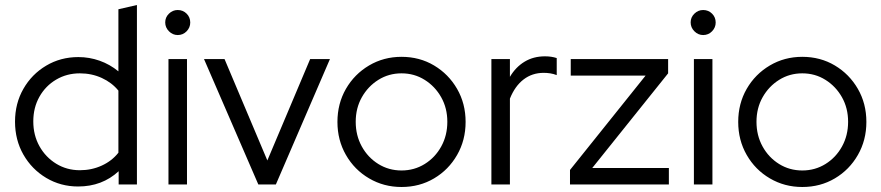

<svg xmlns="http://www.w3.org/2000/svg" viewBox="-20 -737 3521 767"><path d="M292 8Q222.1 8 164.5 -26.4Q106.9 -60.8 73.4 -119.5Q40 -178.2 40 -251Q40 -323.6 73.4 -382Q106.8 -440.5 164.4 -474.7Q222 -509 293 -509Q336.9 -509 377.9 -494.5Q419 -480 453 -452V-700L527 -717V0H454V-53Q388 8 292 8ZM299 -57Q346 -57 386.5 -75.5Q427 -94 453 -127V-375Q427 -407 386.7 -425.5Q346.4 -444 299 -444Q246.8 -444 204.4 -419Q162 -394 137.5 -350.5Q113 -307 113 -252Q113 -197 137.6 -152.9Q162.3 -108.8 204.6 -82.9Q246.9 -57 299 -57Z M653 0V-501H727V0ZM689.9 -597Q670 -597 655 -612Q640 -627 640 -647.5Q640 -668 655 -682.5Q670 -697 689.9 -697Q711 -697 725.5 -682.5Q740 -668.1 740 -647Q740 -627 725.5 -612Q711 -597 689.9 -597Z M1012 0 795 -501H877L1048 -96L1219 -501H1298L1082 0Z M1584 10Q1513 10 1454.5 -24.4Q1395.9 -58.7 1362 -117.9Q1328 -177 1328 -250Q1328 -323.1 1361.9 -382Q1395.9 -440.9 1454.4 -475.5Q1512.9 -510 1583.9 -510Q1656 -510 1714 -475.5Q1772 -440.9 1806 -382Q1840 -323.1 1840 -250Q1840 -177 1806 -117.9Q1772.1 -58.7 1714.1 -24.4Q1656.1 10 1584 10ZM1584 -56Q1635 -56 1676.7 -81.9Q1718.4 -107.8 1742.7 -151.9Q1767 -195.9 1767 -250.5Q1767 -305 1742.5 -348.5Q1718 -392 1676.5 -418Q1635.1 -444 1584 -444Q1533 -444 1491.5 -418Q1450 -392 1425.5 -348.5Q1401 -305 1401 -250.5Q1401 -195.9 1425.3 -151.9Q1449.6 -107.8 1491.3 -81.9Q1533 -56 1584 -56Z M1943 0V-501H2017V-430Q2040 -469 2075.5 -490.5Q2111 -512 2157 -512Q2183 -512 2204 -505V-437Q2191 -442 2178 -444Q2165 -446 2152 -446Q2106 -446 2071.5 -419.5Q2037 -393 2017 -343V0Z M2257 0V-58L2559 -435H2260V-501H2649V-444L2346 -66H2652V0Z M2752 0V-501H2826V0ZM2788.9 -597Q2769 -597 2754 -612Q2739 -627 2739 -647.5Q2739 -668 2754 -682.5Q2769 -697 2788.9 -697Q2810 -697 2824.5 -682.5Q2839 -668.1 2839 -647Q2839 -627 2824.5 -612Q2810 -597 2788.9 -597Z M3185 10Q3114 10 3055.5 -24.4Q2996.9 -58.7 2963 -117.9Q2929 -177 2929 -250Q2929 -323.1 2962.9 -382Q2996.9 -440.9 3055.4 -475.5Q3113.9 -510 3184.9 -510Q3257 -510 3315 -475.5Q3373 -440.9 3407 -382Q3441 -323.1 3441 -250Q3441 -177 3407 -117.9Q3373.1 -58.7 3315.1 -24.4Q3257.1 10 3185 10ZM3185 -56Q3236 -56 3277.7 -81.9Q3319.4 -107.8 3343.7 -151.9Q3368 -195.9 3368 -250.5Q3368 -305 3343.5 -348.5Q3319 -392 3277.5 -418Q3236.1 -444 3185 -444Q3134 -444 3092.5 -418Q3051 -392 3026.5 -348.5Q3002 -305 3002 -250.5Q3002 -195.9 3026.3 -151.9Q3050.6 -107.8 3092.3 -81.9Q3134 -56 3185 -56Z"/></svg>

Font: Red Hat Display VF
Style: Regular
Weight: 300
Designer: Pentagram, MCKL
Foundry: Pentagram, MCKL
Version: Version 1.023